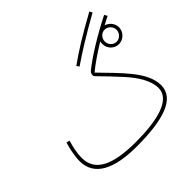

<svg xmlns="http://www.w3.org/2000/svg" viewBox="-196 -992 1211 1211"><g transform="rotate(-45 409.5 -386.0)"><path d="M468 -591C542 -642 631 -698 767 -774L757 -793C620 -718 529 -661 456 -608ZM366 21C606 21 749 -25 749 -144C749 -266 619 -380 508 -497C544 -528 604 -569 672 -611C671 -604 670 -598 670 -590C670 -549 702 -515 744 -515C784 -515 819 -549 819 -590C819 -625 795 -654 763 -663C781 -673 800 -682 819 -692L808 -712C681 -648 568 -577 502 -524C493 -516 487 -509 487 -491C487 -480 515 -462 620 -346C681 -279 725 -208 725 -143C725 -39 573 -3 384 -3C183 -3 70 -51 70 -173C70 -221 81 -266 93 -305L71 -311C58 -269 46 -214 46 -169C46 -39 163 21 366 21ZM744 -536C715 -536 692 -561 692 -590C692 -619 715 -644 744 -644C773 -644 797 -619 797 -590C797 -561 772 -536 744 -536Z"/></g></svg>

Font: Noto Sans Arabic SemCond Thin
Style: Regular
Weight: 100
Width: 4
Designer: Monotype Design Team, Nadine Chahine, Nizar Qandah and Khaled Hosny
Foundry: Monotype Imaging Inc.
Version: Version 2.012